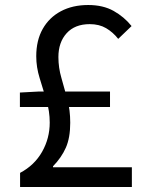

<svg xmlns="http://www.w3.org/2000/svg" viewBox="-20 -746 595 766"><path d="M60.1 0V-56.3Q117.4 -86.6 147.9 -140.4Q178.4 -194.2 178.4 -257Q178.4 -302.1 165.2 -346.2Q152 -390.3 138.3 -434Q124.6 -477.8 124.6 -521.5Q124.6 -585.1 150.5 -630.8Q176.4 -676.5 222.9 -701.2Q269.5 -726 331.9 -726Q391.4 -726 433.5 -702.3Q475.6 -678.6 504.9 -642L451.6 -590.9Q430.7 -617.5 403.3 -633.6Q375.9 -649.7 338.1 -649.7Q278.6 -649.7 245.8 -613.4Q213 -577.1 213 -518.4Q213 -475.7 225.1 -434.7Q237.1 -393.7 248.7 -350.2Q260.2 -306.8 260.2 -256.2Q260.2 -196.5 242.8 -157Q225.4 -117.5 191.5 -82.6V-78.6H506.1V0ZM59.4 -319V-376.8L134 -380.8H418.9V-319Z"/></svg>

Font: Noto Sans HK Thin
Style: Regular
Weight: 100
Designer: Ryoko NISHIZUKA 西塚涼子 (kana, bopomofo & ideographs); Paul D. Hunt (Latin, Greek & Cyrillic); Sandoll Communications 산돌커뮤니
Foundry: Adobe
Version: Version 2.004-H2;hotconv 1.0.118;makeotfexe 2.5.65603